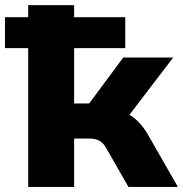

<svg xmlns="http://www.w3.org/2000/svg" viewBox="-43 -739 724 759"><path d="M68.4 -548.8H-23.4V-670.9H68.4V-718.8H250V-670.9H452.1V-548.8H250V-330.1H309.6L444.3 -511.7H641.6L468.8 -285.2Q509.8 -260.7 540 -210L660.2 0H464.8L380.9 -146.5Q367.2 -172.9 351.1 -182.1Q335 -191.4 307.6 -191.4H250V0H68.4Z"/></svg>

Font: Min Sans Black
Style: Regular
Weight: 900
Designer: Jinseong-Kim, NotoSansCJK, Nunito
Foundry: Jinseong-Kim
Version: Version 1.000